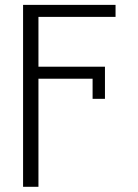

<svg xmlns="http://www.w3.org/2000/svg" viewBox="-20 -548 555 772"><path d="M402 -279.8V-150.6H352.3V-231.5H134.6V203.1H72.8V-528.4H444.6V-480.1H134.6V-279.8Z"/></svg>

Font: Inter UI Extra Light
Style: Regular
Weight: 200
Designer: Rasmus Andersson
Foundry: rsms
Version: 3.2;8d6f07862